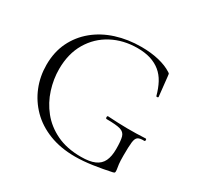

<svg xmlns="http://www.w3.org/2000/svg" viewBox="-142 -797 993 970"><g transform="rotate(30 354.5 -312.0)"><path d="M405 12Q321 12 254.5 -14Q188 -40 142.5 -86Q97 -132 73 -191.5Q49 -251 49 -318Q49 -393 77.5 -451.5Q106 -510 156.5 -551.5Q207 -593 274.5 -614.5Q342 -636 420 -636Q476 -636 522 -625Q568 -614 599 -594Q606 -590 607 -587Q608 -584 609 -572L621 -460Q621 -457 616 -456Q611 -455 609 -458Q598 -499 581.5 -529.5Q565 -560 540.5 -580Q516 -600 483 -610.5Q450 -621 406 -621Q324 -621 258 -586Q192 -551 153.5 -486Q115 -421 115 -331Q115 -273 133.5 -214.5Q152 -156 190.5 -108Q229 -60 289 -31Q349 -2 432 -2Q482 -2 511.5 -15Q541 -28 554 -55Q567 -82 567 -125Q567 -173 560.5 -195.5Q554 -218 529.5 -225Q505 -232 450 -232Q444 -232 444 -240Q444 -248 449 -248Q511 -244 562 -243.5Q613 -243 669 -246Q674 -246 674 -239Q674 -232 669 -232Q644 -233 632.5 -225.5Q621 -218 618 -193Q615 -168 615 -115Q615 -82 617 -66Q619 -50 620.5 -42.5Q622 -35 622 -27Q622 -21 620 -19Q618 -17 611 -15Q561 -4 506.5 4Q452 12 405 12Z"/></g></svg>

Font: Cormorant Garamond Light
Style: Regular
Weight: 300
Designer: Christian Thalmann (Catharsis Fonts)
Foundry: Catharsis Fonts
Version: Version 4.001